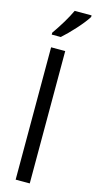

<svg xmlns="http://www.w3.org/2000/svg" viewBox="-148 -1027 533 1065"><g transform="rotate(15 118.0 -494.5)"><path d="M236 -980V-989H139C118 -944 88 -894 50 -840V-829H102C143 -865 211 -938 236 -980ZM146 0V-760H65V0Z"/></g></svg>

Font: Noto Sans Thai Looped ExtraCondensed
Style: Regular
Weight: 400
Width: 2
Designer: Sasikarn Vongin, Ben Mitchell
Foundry: The Fontpad Ltd
Version: Version 1.001